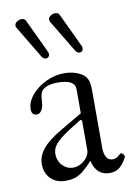

<svg xmlns="http://www.w3.org/2000/svg" viewBox="-80 -725 545 788"><g transform="rotate(-10 193.0 -331.5)"><path d="M44.4 -72.8Q44.4 -106.9 69.3 -137Q94.2 -167 149.9 -199.2L238.3 -251V-351.1Q238.3 -391.6 167 -391.6Q116.2 -391.6 98.6 -368.2Q91.3 -359.4 89.4 -324.2Q88.4 -303.2 80.3 -290.3Q72.3 -277.3 60.1 -277.3Q38.6 -277.3 38.6 -302.7Q38.6 -332.5 62 -360.8Q85.4 -389.2 122.8 -407Q160.2 -424.8 199.2 -424.8Q238.8 -424.8 269.5 -407.2Q285.6 -397.9 293 -382.3Q300.3 -366.7 300.3 -335V-97.2Q300.3 -70.3 309.3 -56.2Q318.4 -42 335.4 -42Q343.8 -42 351.1 -45.9Q358.4 -49.8 368.2 -59.1Q371.1 -62 376 -59.3Q380.9 -56.6 383.8 -51.5Q386.7 -46.4 385.3 -43Q372.6 -17.6 356 -3.2Q339.4 11.2 313.5 11.2Q257.8 11.2 243.2 -51.8Q219.2 -25.9 202.4 -12.7Q185.5 0.5 168.9 5.9Q152.3 11.2 129.9 11.2Q91.3 11.2 67.9 -12Q44.4 -35.2 44.4 -72.8ZM169.4 -36.6Q186.5 -36.6 202.4 -45.7Q218.3 -54.7 228.3 -68.8Q238.3 -83 238.3 -98.1V-220.2L232.4 -224.6Q181.6 -194.3 155 -174.8Q128.4 -155.3 117.4 -139.2Q106.4 -123 106.4 -104.5Q106.4 -85.9 114.7 -70.3Q123 -54.7 137.7 -45.7Q152.3 -36.6 169.4 -36.6ZM36.6 -651.4Q36.6 -660.6 45.9 -667.2Q55.2 -673.8 65.9 -673.8Q78.1 -673.8 83 -664.1L148.9 -524.4Q151.9 -518.1 151.9 -512.7Q151.9 -505.9 147.7 -501.5Q143.6 -497.1 137.2 -497.1Q127.4 -497.1 120.1 -507.8L38.6 -643.6Q36.6 -647.5 36.6 -651.4ZM176.8 -651.4Q176.8 -660.6 186 -667.2Q195.3 -673.8 206.1 -673.8Q218.3 -673.8 223.1 -664.1L289.1 -524.4Q292 -518.1 292 -512.7Q292 -505.9 287.8 -501.5Q283.7 -497.1 277.3 -497.1Q267.6 -497.1 260.3 -507.8L178.7 -643.6Q176.8 -647.5 176.8 -651.4Z"/></g></svg>

Font: JuniusX Light
Style: Regular
Weight: 300
Designer: Peter S. Baker
Foundry: Briery Creek Software
Version: Version 1.008